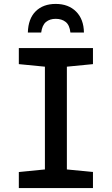

<svg xmlns="http://www.w3.org/2000/svg" viewBox="-20 -959 570 979"><path d="M76 0V-82L209 -95V-619L76 -632V-714H454V-632L321 -619V-95L454 -82V0ZM264 -939Q329 -939 368 -900Q407 -861 408 -793H339Q335 -831 315 -847Q295 -863 264 -863Q234 -863 214.5 -847Q195 -831 190 -793H122Q124 -864 162 -901.5Q200 -939 264 -939Z"/></svg>

Font: Noto Sans Mono Condensed SemiBold
Style: Regular
Weight: 600
Width: 3
Designer: Monotype Design Team
Foundry: Monotype Imaging Inc.
Version: Version 2.014